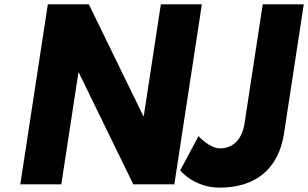

<svg xmlns="http://www.w3.org/2000/svg" viewBox="-20 -845 1412 880"><path d="M339.3 -512H341.3L591 0H779L905.2 -825H717.2L638.9 -313H636.9L387.2 -825H199.2L73 0H261ZM1372.2 -825H1184.2L1101 -281C1088.3 -198 1042.2 -165 988.2 -165C940.2 -165 889.8 -221 889.8 -221L805.8 -64C805.8 -64 868.7 15 986.7 15C1151.7 15 1256.9 -71 1281.7 -233Z"/></svg>

Font: Sztylet
Style: BdObl
Weight: 700
Foundry: Cannot Into Space Fonts, PlusOne Fonts
Version: Version 0.12